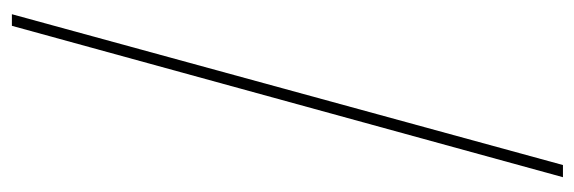

<svg xmlns="http://www.w3.org/2000/svg" viewBox="-350 -430 990 331"><g transform="rotate(90 145.5 -265.0)"><path d="M5 210 265 -740H286L25 210Z"/></g></svg>

Font: Georama ExtraCondensed Thin Thin
Style: Regular
Weight: 250
Version: Version 1.001